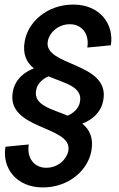

<svg xmlns="http://www.w3.org/2000/svg" viewBox="-20 -736 520 840"><path d="M167 84C284 84 366 6 380 -77C390 -134 371 -170 340 -195C380 -211 422 -241 432 -298C462 -465 170 -445 189 -555C195 -591 232 -630 286 -630C339 -630 372 -586 362 -528L465 -538C480 -629 418 -716 301 -716C184 -716 102 -638 88 -555C78 -498 97 -462 128 -437C88 -421 46 -391 36 -334C6 -167 298 -187 279 -77C273 -41 236 -2 182 -2C129 -2 96 -46 106 -104L4 -94C-12 -3 50 84 167 84ZM138 -341C143 -370 165 -390 192 -402C263 -372 342 -357 330 -291C325 -262 303 -242 276 -230C205 -260 126 -275 138 -341Z"/></svg>

Font: Uncut Sans Medium
Style: Italic
Weight: 500
Italic angle: -10°
Designer: Kasper Nordkvist
Foundry: Uncut Type
Version: Version 1.111;FEAKit 1.0